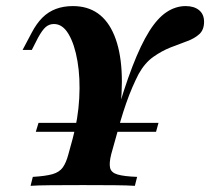

<svg xmlns="http://www.w3.org/2000/svg" viewBox="-20 -602 681 622"><path d="M96 -175 104.8 -204H493.5L485.5 -175ZM79 0 86.3 -29Q128.2 -31.5 150.4 -37.9Q172.6 -44.4 183.5 -59.7Q194.4 -75 201.6 -102.4L215.3 -152.4Q233.1 -217.7 236.7 -283.5Q240.3 -349.2 231 -403.6Q221.8 -458.1 202.4 -491.1Q183.1 -524.2 154.8 -524.2Q139.5 -524.2 128.2 -514.5Q116.9 -504.8 103.2 -479.8L83.1 -440.3H53.2L83.1 -496.8Q98.4 -525.8 117.3 -544.8Q136.3 -563.7 160.9 -573Q185.5 -582.3 216.1 -582.3Q311.3 -582.3 350.4 -487.1Q389.5 -391.9 366.1 -218.5L352.4 -212.9Q381.5 -315.3 408.9 -386.3Q436.3 -457.3 463.3 -500.4Q490.3 -543.5 519.8 -562.9Q549.2 -582.3 581.5 -582.3Q608.9 -582.3 625 -569Q641.1 -555.6 641.1 -531.5Q641.1 -505.6 625.8 -491.5Q610.5 -477.4 585.9 -468.5Q561.3 -459.7 532.7 -448.4Q504 -437.1 476.6 -417.7Q449.2 -398.4 429 -362.1Q419.4 -343.5 408.9 -319.4Q398.4 -295.2 388.7 -267.3Q379 -239.5 371 -212.1L340.3 -102.4Q333.1 -73.4 336.7 -58.1Q340.3 -42.7 360.9 -36.7Q381.5 -30.6 424.2 -29L416.9 0Q392.7 -1.6 350.8 -2Q308.9 -2.4 249.2 -2.4Q187.1 -2.4 144 -2Q100.8 -1.6 79 0Z"/></svg>

Font: Playfair 5pt SemiExpanded Light ExtraBold
Style: Italic
Weight: 800
Italic angle: -15.6°
Version: Version 2.001;gftools[0.9.30]